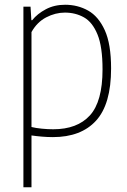

<svg xmlns="http://www.w3.org/2000/svg" viewBox="-20 -568 536 808"><path d="M78.5 220V-540H108.5L112 -483H115.5Q137 -510 172.8 -529Q208.5 -548 254 -548Q307 -548 350.8 -523.5Q394.5 -499 421 -440.8Q447.5 -382.5 447.5 -280Q447.5 -129.5 384.2 -60.2Q321 9 202.5 9Q180 9 156.5 7Q133 5 112.5 2V220ZM204 -24Q305 -24 358.2 -82.2Q411.5 -140.5 411.5 -276Q411.5 -371.5 390.2 -423.2Q369 -475 333.2 -495Q297.5 -515 253 -515Q213 -515 174.5 -495Q136 -475 112.5 -433V-33.5Q130.5 -29 155.8 -26.5Q181 -24 204 -24Z"/></svg>

Font: Encode Sans SmCnd Th
Style: Regular
Weight: 100
Width: 4
Designer: Multiple Designers
Foundry: Impallari Type
Version: Version 3.002; ttfautohint (v1.8.3) -l 8 -r 50 -G 200 -x 14 